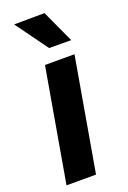

<svg xmlns="http://www.w3.org/2000/svg" viewBox="-145 -793 560 842"><g transform="rotate(-20 135.5 -371.5)"><path d="M149.9 0H12.2L104 -528.3H241.7ZM249.5 -591.3 146.5 -591.8 37.6 -741.7 179.7 -742.7Z"/></g></svg>

Font: RobotoInd
Style: Bold Italic
Weight: 700
Italic angle: -12°
Designer: Google
Version: Version 2.001150; 2014